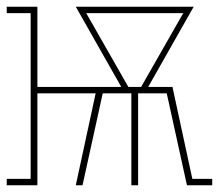

<svg xmlns="http://www.w3.org/2000/svg" viewBox="-25 -550 650 570"><path d="M-5 0V-19H66V-511H-5V-530H86V-292H335L200 -530H550L415 -292H487L546 -19H605V0H530L470 -273H385V0H365V-273H280L220 0H200L259 -273H86V0ZM356 -292H394L519 -511H231Z"/></svg>

Font: Iosevka Curly Slab ThEx
Style: Regular
Weight: 100
Width: 7
Monospace: yes
Designer: Belleve Invis
Foundry: Belleve Invis
Version: Version 11.1.0; ttfautohint (v1.8.3)